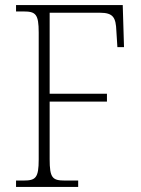

<svg xmlns="http://www.w3.org/2000/svg" viewBox="-20 -734 553 754"><path d="M43 0H287V-25H235C186 -25 175 -35 175 -109V-335H400V-366H175V-684H372C425 -684 435 -665 437 -612L441 -549H467L462 -714H43V-689H72C120 -689 132 -679 132 -606V-108C132 -35 120 -25 72 -25H43Z"/></svg>

Font: Noto Serif Myanmar SemiCondensed ExtraLight
Style: Regular
Weight: 200
Width: 4
Designer: Ben Mitchell and the Monotype Design Team
Foundry: Monotype Imaging Inc.
Version: Version 2.106